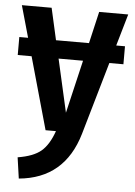

<svg xmlns="http://www.w3.org/2000/svg" viewBox="-53 -570 585 829"><g transform="rotate(5 239.0 -155.5)"><path d="M429 -391H467V-313H406L315 2Q257 200 60 218L47 127Q115 116 148 88Q181 60 202 0H157L69 -313H9V-391H47L8 -529H137L168 -391H311L343 -529H469ZM238 -83 292 -313H186Z"/></g></svg>

Font: Fira Sans Condensed Medium
Style: Regular
Weight: 500
Width: 3
Designer: Carrois Corporate & Edenspiekermann AG
Foundry: Carrois Corporate GbR & Edenspiekermann AG
Version: Version 4.203;PS 004.203;hotconv 1.0.88;makeotf.lib2.5.64775